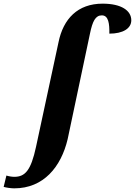

<svg xmlns="http://www.w3.org/2000/svg" viewBox="-145 -790 738 1050"><path d="M-67 240C93 240 189 123 225 -29L347 -606C361 -674 377 -706 412 -706C449 -706 454 -659 453 -606C527 -606 573 -634 573 -679C573 -732 519 -770 416 -770C280 -770 201 -687 175 -559L52 13C24 143 -8 177 -67 177C-80 177 -98 174 -110 170L-125 232C-112 236 -85 240 -67 240Z"/></svg>

Font: Noto Serif SemiCondensed Extra
Style: Italic
Weight: 800
Width: 4
Italic angle: -12°
Designer: Monotype Design Team
Foundry: Monotype Imaging Inc.
Version: Version 1.901